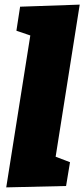

<svg xmlns="http://www.w3.org/2000/svg" viewBox="-20 -805 365 831"><path d="M7 6 126 -745 195 -623 51 -672 67 -776 325 -785 206 -33 133 -160 283 -103 266 0Z"/></svg>

Font: Bitter Thin Black
Style: Italic
Weight: 900
Italic angle: -9°
Version: Version 3.020